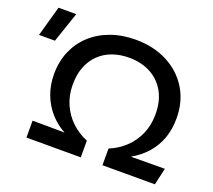

<svg xmlns="http://www.w3.org/2000/svg" viewBox="-217 -898 1179 1061"><g transform="rotate(20 372.5 -367.5)"><path d="M34.4 0V-99.4L222.7 -98.1Q172.4 -125.4 135.5 -167.6Q98.5 -209.8 78 -264.3Q57.6 -318.9 57.6 -382.8Q57.6 -456.6 83.8 -517.6Q109.9 -578.5 157.9 -622.7Q205.9 -666.8 272.1 -690.9Q338.2 -715 417.7 -715Q523.9 -715 605.1 -672.8Q686.4 -630.7 732.1 -555.9Q777.8 -481.1 777.8 -382.8Q777.8 -318.9 758.8 -265.7Q739.7 -212.4 702.9 -170.5Q666.1 -128.6 612.7 -98.1L812.2 -99.4L789.7 0H481.4V-98.2Q533.9 -119.5 574.3 -157.6Q614.8 -195.8 637.8 -248Q660.8 -300.3 660.8 -364Q660.8 -441.6 629.8 -496.5Q598.8 -551.3 543.9 -580.2Q489.1 -609.1 417.7 -609.1Q364.1 -609.1 319.5 -592.8Q274.9 -576.4 242.5 -544.8Q210.1 -513.2 192.3 -467.8Q174.6 -422.4 174.6 -364Q174.6 -300.3 197.6 -248Q220.6 -195.8 261 -157.6Q301.5 -119.5 353.9 -98.2V0ZM-94.3 -556.9 -44.4 -735H59.8L-0.6 -556.9Z"/></g></svg>

Font: Geologica-Sharp
Style: Regular
Weight: 100
Designer: Sindre Bremnes, Frode Helland
Foundry: Monokrom Skriftforlag AS
Version: Version 1.010;gftools[0.9.28]